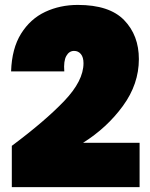

<svg xmlns="http://www.w3.org/2000/svg" viewBox="-20 -767 606 777"><path d="M24.9 -478Q27.8 -570.8 65.4 -630.9Q103 -690.9 163.1 -719Q223.1 -747.1 294.9 -747.1Q422.9 -747.1 482.4 -685.5Q542 -624 542 -527.8Q542 -426.8 477.5 -338.4Q413.1 -250 315.9 -189H544.9V-9.8H27.8V-176.8Q162.1 -276.9 240 -358.4Q317.9 -439.9 317.9 -511.2Q317.9 -535.2 307.4 -548.1Q296.9 -561 279.8 -561Q259.8 -561 248.3 -540.5Q236.8 -520 240.2 -478Z"/></svg>

Font: Poppins Black
Style: Regular
Weight: 900
Designer: Ninad Kale (Devanagari), Jonny Pinhorn (Latin)
Foundry: Indian Type Foundry
Version: 4.004